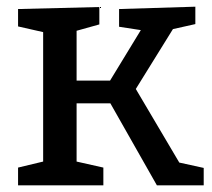

<svg xmlns="http://www.w3.org/2000/svg" viewBox="-20 -554 635 574"><path d="M386 -288 516 -68 589 -52V0H449L310 -245H209V-71L289 -53V0H34V-53L109 -71V-458L34 -475V-527L277 -533V-481L209 -462V-313H309L401 -464L336 -474V-527L564 -534V-482L497 -467Z"/></svg>

Font: Bitter Pro Medium
Style: Regular
Weight: 500
Designer: Sol Matas, and Bitter project Authors
Foundry: Sol Matas
Version: Version 1.010